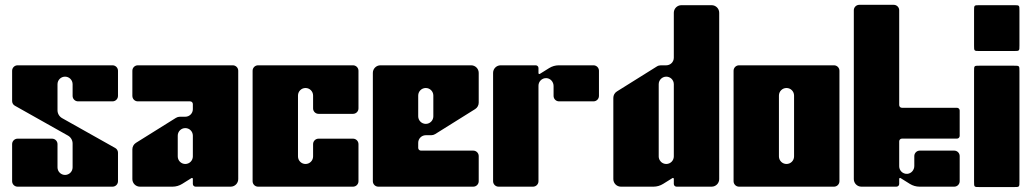

<svg xmlns="http://www.w3.org/2000/svg" viewBox="-20 -770 4255 792"><path d="M466.7 -374.4V-478.1C466.7 -490.5 456.6 -500.6 444.2 -500.6H52.5C40.1 -500.6 30 -490.5 30 -478.1V-353.1C30 -345.2 34.3 -337.8 41.2 -334L260.5 -210.6C272.2 -204 279.5 -191.5 279.5 -178V-79.6C279.5 -62.4 265.6 -48.4 248.3 -48.4C231.1 -48.4 217.2 -62.4 217.2 -79.6V-175.5C217.2 -187.9 207.1 -198 194.7 -198H52.5C40.1 -198 30 -187.9 30 -175.5V-22.5C30 -10.1 40.1 0 52.5 0H444.2C456.6 0 466.7 -10 466.7 -22.5V-140.2C466.7 -148.2 462.4 -155.5 455.5 -159.4L236.3 -282.6C224.5 -289.2 217.2 -301.7 217.2 -315.2V-422.6C217.2 -439.9 231.1 -453.8 248.4 -453.8C265.6 -453.8 279.5 -439.8 279.5 -422.6V-374.4C279.5 -362 289.6 -351.9 302 -351.9H444.2C456.6 -351.9 466.7 -362 466.7 -374.4Z M940.2 -500.6H548.5C536 -500.6 526 -490.6 526 -478.1V-374.4C526 -372.8 526.2 -371.3 526.5 -369.9C528.5 -359.6 537.6 -351.9 548.5 -351.9H764.3C770.5 -351.9 775.5 -346.9 775.5 -340.7V-319.6C775.5 -302.4 761.6 -288.5 744.4 -288.5H722.1C716.3 -288.5 710.5 -286.8 705.6 -283.7L540.7 -180.7C531.6 -175 526 -164.9 526 -154.2V-31.2C526 -14 540 0 557.2 0H691.7C705.8 0 719.5 -4 731.4 -11.4L769.8 -35.4C772.3 -37 775.5 -35.2 775.5 -32.3V-11.2C775.5 -5 780.5 0 786.8 0H931.5C948.8 0 962.7 -14 962.7 -31.2V-478.2C962.7 -490.6 952.7 -500.6 940.2 -500.6ZM775.5 -124.8C775.5 -107.6 761.6 -93.6 744.4 -93.6C735.8 -93.6 728 -97.1 722.3 -102.7C716.7 -108.4 713.2 -116.2 713.2 -124.8V-210.4C713.2 -227.7 727.1 -241.6 744.3 -241.6H744.5C761.7 -241.6 775.5 -227.6 775.5 -210.4V-124.8Z M1458.7 -322.8V-478.2C1458.7 -490.5 1448.6 -500.6 1436.2 -500.6H1044.5C1032.1 -500.6 1022 -490.5 1022 -478.2V-22.5C1022 -10.1 1032 0 1044.5 0H1436.2C1448.6 0 1458.7 -10 1458.7 -22.5V-175.5C1458.7 -187.9 1448.6 -198 1436.2 -198H1294C1281.6 -198 1271.5 -187.9 1271.5 -175.5V-124.8C1271.5 -107.5 1257.6 -93.6 1240.3 -93.6C1223.1 -93.6 1209.2 -107.5 1209.2 -124.8V-375.8C1209.2 -393.1 1223.1 -407 1240.3 -407C1257.6 -407 1271.5 -393.1 1271.5 -375.8V-322.8C1271.5 -310.4 1281.6 -300.4 1294 -300.4H1436.2C1448.6 -300.4 1458.7 -310.4 1458.7 -322.8Z M1932.2 0C1944.6 0 1954.7 -10 1954.7 -22.5V-126.2C1954.7 -138.6 1944.6 -148.7 1932.2 -148.7H1716.4C1710.2 -148.7 1705.1 -153.7 1705.1 -159.9V-181C1705.1 -198.2 1719.1 -212.2 1736.3 -212.2H1758.6C1764.4 -212.2 1770.1 -213.8 1775.1 -216.9L1940 -320C1949.1 -325.7 1954.7 -335.7 1954.7 -346.5V-469.4C1954.7 -486.7 1940.7 -500.6 1923.5 -500.6H1549.2C1532 -500.6 1518 -486.7 1518 -469.4V-22.5C1518 -10.1 1528 0 1540.5 0H1932.2ZM1705.1 -375.8C1705.1 -393.1 1719.1 -407 1736.3 -407C1753.6 -407 1767.5 -393.1 1767.5 -375.8V-290.2C1767.5 -273 1753.6 -259 1736.4 -259C1719.1 -259 1705.1 -273 1705.1 -290.2V-375.8Z M2178.7 0C2191.1 0 2201.2 -10 2201.2 -22.5V-416.5C2201.2 -425.1 2204.7 -432.9 2210.3 -438.6C2216.4 -444.7 2224.9 -448.3 2234.4 -447.7C2251.1 -446.6 2263.5 -431.9 2263.5 -415.2V-374.4C2263.5 -362 2273.6 -351.9 2286 -351.9H2428.2C2440.6 -351.9 2450.7 -362 2450.7 -374.4V-478.2C2450.7 -490.5 2440.6 -500.6 2428.2 -500.6H2285C2271 -500.6 2257.2 -496.6 2245.3 -489.2L2206.9 -465.2C2204.4 -463.6 2201.2 -465.4 2201.2 -468.3V-489.4C2201.2 -495.6 2196.1 -500.6 2189.9 -500.6H2045.2C2027.9 -500.6 2014 -486.6 2014 -469.4V-22.5C2014 -10.1 2024.1 0 2036.5 0H2178.7Z M2915.5 -748.6H2790.7C2773.5 -748.6 2759.5 -734.6 2759.5 -717.4V-531.8C2759.5 -514.6 2745.6 -500.6 2728.4 -500.6H2706.1C2700.2 -500.6 2694.5 -499 2689.6 -495.9L2524.7 -392.8C2515.5 -387.1 2510 -377.1 2510 -366.4V-31.2C2510 -14 2523.9 0 2541.2 0H2675.7C2689.7 0 2703.4 -4 2715.3 -11.4L2753.8 -35.4C2756.3 -37 2759.5 -35.2 2759.5 -32.3V-11.2C2759.5 -5 2764.5 0 2770.8 0H2915.5C2932.8 0 2946.7 -14 2946.7 -31.2V-717.4C2946.7 -734.6 2932.8 -748.6 2915.5 -748.6ZM2759.5 -124.8C2759.5 -107.6 2745.6 -93.6 2728.4 -93.6C2719.8 -93.6 2712 -97.1 2706.3 -102.7C2704.2 -104.9 2702.4 -107.3 2700.9 -109.9C2699.9 -111.7 2699.2 -113.6 2698.6 -115.5C2697.9 -117.5 2697.5 -119.5 2697.3 -121.6C2697.2 -122.6 2697.2 -123.7 2697.2 -124.8V-422.6C2697.2 -439.8 2711.1 -453.7 2728.3 -453.8C2736.9 -453.8 2744.7 -450.3 2750.4 -444.7C2756 -439 2759.5 -431.2 2759.5 -422.6Z M3420.2 -500.6H3028.5C3016 -500.6 3006 -490.5 3006 -478.2V-22.5C3006 -10.1 3016 0 3028.5 0H3420.2C3432.6 0 3442.7 -10.1 3442.7 -22.5V-478.2C3442.7 -490.5 3432.6 -500.6 3420.2 -500.6ZM3255.5 -124.8C3255.5 -107.5 3241.6 -93.6 3224.3 -93.6C3215.7 -93.6 3207.9 -97.1 3202.3 -102.7C3196.6 -108.4 3193.1 -116.2 3193.1 -124.8V-375.8C3193.1 -393.1 3207.1 -407 3224.3 -407C3233 -407 3240.8 -403.5 3246.4 -397.9C3252 -392.2 3255.5 -384.5 3255.5 -375.8Z M3916.2 -148.7H3774C3761.6 -148.7 3751.5 -138.6 3751.5 -126.2V-85.4C3751.5 -68.7 3739 -54 3722.4 -52.9C3712.9 -52.3 3704.3 -56 3698.3 -62C3692.7 -67.7 3689.2 -75.5 3689.2 -84.1V-187C3689.2 -193.2 3694.2 -198.2 3700.4 -198.2H3927.4C3933.6 -198.2 3938.7 -203.3 3938.7 -209.5V-314.2C3938.7 -320.3 3933.6 -325.4 3927.4 -325.4H3700.4C3694.2 -325.4 3689.2 -330.4 3689.2 -336.6V-727.7C3689.2 -740.1 3679.1 -750.1 3666.7 -750.1H3524.5C3512.1 -750.1 3502 -740.1 3502 -727.7V-31.2C3502 -14 3515.9 0 3533.2 0H3677.9C3684.1 0 3689.2 -5 3689.2 -11.2V-32.3C3689.2 -35.2 3692.4 -37 3694.9 -35.4L3733.3 -11.4C3745.2 -4 3759 0 3773 0H3916.2C3928.6 0 3938.7 -10 3938.7 -22.5V-126.2C3938.7 -138.6 3928.6 -148.7 3916.2 -148.7Z M3998 -476.5V-20.8C3998 1.6 3998 1.6 4020.5 1.6H4162.7C4185.2 1.6 4185.2 1.6 4185.2 -20.8V-476.5C4185.2 -499 4185.2 -499 4162.7 -499H4020.5C3998 -499 3998 -499 3998 -476.5ZM3998 -726.1V-582.1C3998 -559.6 3998 -559.6 4020.5 -559.6H4162.7C4185.2 -559.6 4185.2 -559.6 4185.2 -582.1V-726.1C4185.2 -748.6 4185.2 -748.6 4162.7 -748.6H4020.5C3998 -748.6 3998 -748.6 3998 -726.1Z"/></svg>

Font: Gridlock
Style: Regular
Weight: 400
Designer: Abhik Krishna Ghosh
Version: Version 001.000